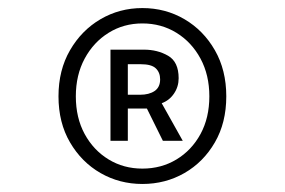

<svg xmlns="http://www.w3.org/2000/svg" viewBox="-20 -813 707 476"><path d="M333 -356.9Q276.4 -356.9 229.2 -384Q182.1 -411.1 153.6 -460Q125 -508.8 125 -574.2Q125 -639.2 153.6 -688.5Q182.1 -737.8 229.2 -765.4Q276.4 -793 333 -793Q390.1 -793 437.3 -765.4Q484.4 -737.8 512.7 -688.5Q541 -639.2 541 -574.2Q541 -508.8 512.7 -460Q484.4 -411.1 437.3 -384Q390.1 -356.9 333 -356.9ZM333 -395Q379.9 -395 417.5 -417.7Q455.1 -440.4 477.1 -480.7Q499 -521 499 -574.2Q499 -627 477.1 -667.7Q455.1 -708.5 417.5 -731.7Q379.9 -754.9 333 -754.9Q286.6 -754.9 249.3 -731.7Q211.9 -708.5 189.9 -667.7Q168 -627 168 -574.2Q168 -521 189.9 -480.7Q211.9 -440.4 249.3 -417.7Q286.6 -395 333 -395ZM253.9 -463.9V-689.9H336.9Q370.6 -689.9 396.7 -674.8Q422.9 -659.7 422.9 -619.1Q422.9 -598.1 411.4 -581.1Q399.9 -564 380.9 -557.1L433.1 -463.9H383.8L344.2 -543.9H296.9V-463.9ZM296.9 -578.1H327.1Q349.6 -578.1 363.3 -587.4Q377 -596.7 377 -616.2Q377 -633.3 366.2 -643.6Q355.5 -653.8 329.1 -653.8H296.9Z"/></svg>

Font: Shanggu Mono N
Style: Regular
Weight: 350
Designer: GuiWonder
Version: Version 1.021